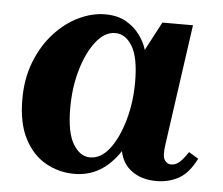

<svg xmlns="http://www.w3.org/2000/svg" viewBox="-42 -537 691 594"><g transform="rotate(5 303.0 -240.0)"><path d="M29 -207Q29 -271 49.5 -323Q70 -375 104 -412.5Q138 -450 179.5 -470Q221 -490 262 -490Q301 -490 327.5 -474.5Q354 -459 370.5 -436Q387 -413 393 -391L440 -480H535L482 -104Q477 -69 484.5 -57Q492 -45 505 -45Q520 -45 532.5 -57Q545 -69 557 -88L587 -70Q564 -24 533 -7Q502 10 464 10Q419 10 388.5 -11.5Q358 -33 350 -73Q323 -32 288 -11Q253 10 209 10Q161 10 120 -13Q79 -36 54 -84Q29 -132 29 -207ZM179 -192Q179 -116 200.5 -80.5Q222 -45 253 -45Q287 -45 313.5 -79.5Q340 -114 356 -170Q372 -226 372 -289Q372 -365 351 -400Q330 -435 298 -435Q265 -435 238 -400.5Q211 -366 195 -311Q179 -256 179 -192Z"/></g></svg>

Font: Brygada 1918
Style: Italic
Weight: 400
Italic angle: -8°
Designer: Mateusz Machalski | Borys Kosmynka | Przemek Hoffer
Foundry: NIEPODLEGLA 2018
Version: Version 3.006